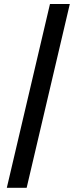

<svg xmlns="http://www.w3.org/2000/svg" viewBox="-20 -751 389 936"><path d="M13.2 164.6 223.6 -731.4H320.3L109.9 164.6Z"/></svg>

Font: Akatab Black
Style: Regular
Weight: 900
Designer: SIL Global
Foundry: SIL Global
Version: Version 4.000